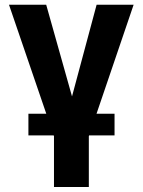

<svg xmlns="http://www.w3.org/2000/svg" viewBox="-20 -565 587 790"><path d="M17 -545.5 170.5 -96.9H96.9V-7.8H201L202.1 -4.6V204.5H345.5V-4.6L346.6 -7.8H451.3V-96.9H377.1L529.8 -545.5H377.5L276.3 -168.3L170.1 -545.5Z"/></svg>

Font: Margiela Sans
Style: Bold
Weight: 700
Designer: Stefan Endress, Andreas Faust
Version: Version 1.100;FEAKit 1.0